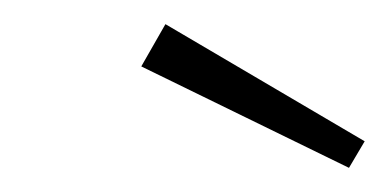

<svg xmlns="http://www.w3.org/2000/svg" viewBox="-20 -789 322 159"><path d="M282 -672 269 -650 97 -734 117 -769Z"/></svg>

Font: FiraGO UltraLight
Style: Italic
Weight: 200
Italic angle: -8°
Designer: bBox Type GmbH
Foundry: bBox Type GmbH
Version: Version 1.001